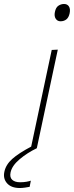

<svg xmlns="http://www.w3.org/2000/svg" viewBox="-102 -745 372 965"><path d="M53 0Q65 -56.5 76 -108Q87 -159.5 100 -221L110.5 -270.5Q123.5 -332 134.8 -385Q146 -438 158 -494L188.5 -495.5Q176 -438 165 -385.8Q154 -333.5 140.5 -270.5L130 -221Q117 -159.5 106 -108Q95 -56.5 83 0ZM202 -638Q186.5 -638 178 -651Q169.5 -664 174 -685Q178.5 -707.5 191.5 -716.2Q204.5 -725 220 -725Q236.5 -725 244.5 -712.5Q252.5 -700 248 -678Q243.5 -657 231.5 -647.5Q219.5 -638 202 -638ZM-2 200Q-45.5 200 -66.5 176.2Q-87.5 152.5 -80 118Q-72.5 82.5 -40.5 53.8Q-8.5 25 58 -10L60 -20H76L83 0Q35 23 -3.5 55.5Q-42 88 -49 122Q-54 146.5 -40.5 158.8Q-27 171 -1 171Q16.5 171 30.8 168.5Q45 166 53 163L47 194Q37.5 196 23 198Q8.5 200 -2 200Z"/></svg>

Font: Commissioner Thin
Style: Italic
Weight: 100
Italic angle: -12°
Designer: Kostas Bartsokas
Foundry: Kostas Bartsokas
Version: Version 1.000; ttfautohint (v1.8.3)